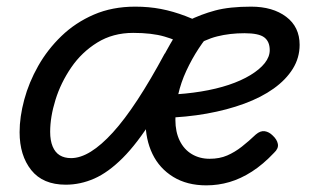

<svg xmlns="http://www.w3.org/2000/svg" viewBox="-20 -539 933 578"><path d="M39 -141Q39 -187 53 -239Q67 -291 95 -340.5Q123 -390 165 -430.5Q207 -471 262.5 -495Q318 -519 387 -519Q428 -519 464.5 -512Q501 -505 539 -490.5Q577 -476 623 -451Q574 -397 541 -326Q508 -255 508 -178Q508 -142 521 -115.5Q534 -89 557.5 -75Q581 -61 611 -61Q641 -61 664 -71Q687 -81 708 -97.5Q729 -114 750 -134Q764 -146 777 -144Q790 -142 801 -131Q814 -119 816.5 -105.5Q819 -92 805 -79Q772 -44 738.5 -22.5Q705 -1 671 9Q637 19 601 19Q543 19 501.5 -6.5Q460 -32 439 -75.5Q418 -119 418 -175Q418 -227 435.5 -281Q453 -335 479 -382.5Q505 -430 529 -465L541 -401Q513 -418 475 -429Q437 -440 381 -440Q320 -440 273 -411Q226 -382 194.5 -336Q163 -290 147 -238.5Q131 -187 131 -142Q131 -116 138.5 -98Q146 -80 160 -71.5Q174 -63 194 -63Q222 -63 253.5 -82.5Q285 -102 320 -140.5Q355 -179 394 -238.5Q433 -298 476 -378L541 -366Q486 -255 439.5 -181Q393 -107 349.5 -63.5Q306 -20 264 -1.5Q222 17 178 17Q109 17 74 -27Q39 -71 39 -141ZM882 -404Q882 -365 861.5 -332Q841 -299 804 -272.5Q767 -246 715.5 -227Q664 -208 602.5 -197Q541 -186 470 -184L489 -254Q539 -256 585 -263.5Q631 -271 668.5 -283.5Q706 -296 734 -313Q762 -330 777 -349Q792 -368 792 -388Q792 -414 775.5 -426.5Q759 -439 716 -439Q672 -439 634 -429.5Q596 -420 558 -395L545 -476Q585 -496 628 -507.5Q671 -519 736 -519Q801 -519 841.5 -488.5Q882 -458 882 -404Z"/></svg>

Font: Playwrite CO
Style: Regular
Weight: 400
Designer: Veronika Burian, José Scaglione
Foundry: TypeTogether
Version: Version 1.000